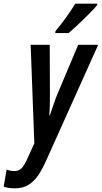

<svg xmlns="http://www.w3.org/2000/svg" viewBox="-103 -786 555 1046"><path d="M-22 240Q-58 240 -83 231L-67 138Q-45 146 -25 146Q2 146 17.5 127.5Q33 109 48 74L84 -5L64 -542H168L169 -270Q169 -242 168.5 -214Q168 -186 166 -158H169Q178 -187 188 -215Q198 -243 205 -262L323 -542H432L148 90Q128 135 105.5 168.5Q83 202 52.5 221Q22 240 -22 240ZM199 -616Q231 -655 258.5 -693Q286 -731 307 -766H427L426 -758Q415 -744 394.5 -723Q374 -702 350.5 -679Q327 -656 305.5 -636.5Q284 -617 271 -606H198Z"/></svg>

Font: Noto Sans ExtraCondensed SemiBold
Style: Italic
Weight: 600
Width: 2
Italic angle: -12°
Designer: Monotype Design Team
Foundry: Monotype Imaging Inc.
Version: Version 2.013; ttfautohint (v1.8.4.7-5d5b)